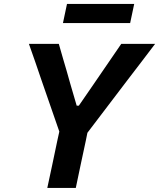

<svg xmlns="http://www.w3.org/2000/svg" viewBox="-20 -930 788 950"><path d="M214 0Q226.5 -57.5 238 -112Q249.5 -166 263.5 -233.5L273.5 -279L184.5 -535.5Q169 -580 155.5 -620.5Q141.5 -660.5 123 -713H271Q283.5 -669.5 292.5 -638Q301.5 -606.5 310 -578.5Q318 -550.5 327.5 -516.5L359.5 -407H370L443 -513Q467 -549 487.5 -578Q507.5 -607 529.2 -638.8Q551 -670.5 580 -713H747.5Q713.5 -668.5 679.5 -623.5Q645 -578.5 612.5 -536L412.5 -273L404.5 -233.5Q390 -166 378.5 -112Q367 -58 355 0ZM291.5 -816 311.5 -910.5H644L624 -816Z"/></svg>

Font: Heraclito SemiBold
Style: Italic
Weight: 600
Italic angle: -12°
Designer: Kostas Bartsokas (font) & Cristiano Sobral (main changes)
Foundry: Kostas Bartsokas (font) & Cristiano Sobral (main changes)
Version: Version 1.00;July 8, 2020;FontCreator 13.0.0.2655 64-bit